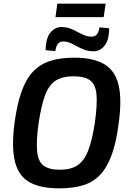

<svg xmlns="http://www.w3.org/2000/svg" viewBox="-20 -1019 716 1052"><path d="M388 -703Q488 -703 548.5 -669Q609 -635 629 -556Q649 -477 630 -341Q617 -239 592 -170.5Q567 -102 529 -61.5Q491 -21 435.5 -4Q380 13 304 13Q202 13 142 -20.5Q82 -54 62 -133Q42 -212 60 -349Q74 -449 98 -517Q122 -585 160.5 -626Q199 -667 254.5 -685Q310 -703 388 -703ZM383 -601Q323 -601 286 -578Q249 -555 227.5 -498.5Q206 -442 191 -341Q178 -243 183.5 -188.5Q189 -134 219 -111.5Q249 -89 307 -89Q367 -89 403.5 -112.5Q440 -136 462.5 -192.5Q485 -249 500 -349Q514 -449 508.5 -503.5Q503 -558 472.5 -579.5Q442 -601 383 -601ZM322 -871Q345 -870 364 -863Q383 -856 400 -846.5Q417 -837 433.5 -829.5Q450 -822 468 -819Q497 -815 509 -828.5Q521 -842 525 -869L578 -864Q578 -799 552 -767.5Q526 -736 487 -738Q463 -739 443 -746.5Q423 -754 405 -763.5Q387 -773 371 -781Q355 -789 339 -791Q311 -795 299 -781Q287 -767 283 -739L230 -744Q231 -811 257.5 -842Q284 -873 322 -871ZM559 -999 548 -925H284L294 -999Z"/></svg>

Font: Exo 2 SemiBold
Style: Italic
Weight: 600
Italic angle: -8°
Designer: Natanael Gama
Foundry: Natanael Gama
Version: Version 2.010